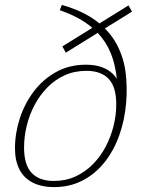

<svg xmlns="http://www.w3.org/2000/svg" viewBox="-20 -752 578 782"><path d="M469.5 -404 458 -401.5Q455 -463 439.8 -511.5Q424.5 -560 395.5 -597.5Q366.5 -635 324 -662.8Q281.5 -690.5 223.5 -710.5L232 -732Q320.5 -706.5 374.5 -664.8Q428.5 -623 456.2 -570Q484 -517 491.5 -457.2Q499 -397.5 494 -335.5Q488 -262 465.2 -199.2Q442.5 -136.5 404.5 -89.5Q366.5 -42.5 315 -16.2Q263.5 10 201 10Q148 10 112.2 -8.8Q76.5 -27.5 58.8 -62.8Q41 -98 41 -148Q41 -209 60.5 -269.2Q80 -329.5 117.2 -379Q154.5 -428.5 208.2 -458.5Q262 -488.5 330.5 -488.5Q366 -488.5 393.2 -479Q420.5 -469.5 439.8 -450.8Q459 -432 469.5 -404ZM199 -15Q247.5 -15 287.2 -33.2Q327 -51.5 358 -82.8Q389 -114 410.2 -154.2Q431.5 -194.5 442.5 -239Q453.5 -283.5 453.5 -327.5Q453.5 -398 422.5 -430.8Q391.5 -463.5 332 -463.5Q283.5 -463.5 243.8 -445.5Q204 -427.5 173 -396Q142 -364.5 120.8 -324.2Q99.5 -284 88.8 -239.5Q78 -195 78 -151Q78 -80.5 109 -47.8Q140 -15 199 -15ZM248 -537.5 234 -563 503.5 -730 517.5 -704.5Z"/></svg>

Font: Newsreader 9pt ExtraLight
Style: Italic
Weight: 250
Italic angle: -17°
Designer: Hugues Gentile
Foundry: Production Type
Version: Version 1.003